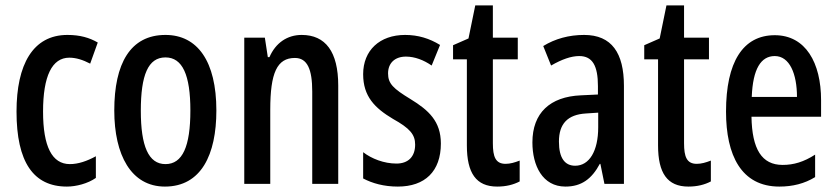

<svg xmlns="http://www.w3.org/2000/svg" viewBox="-20 -679 3090 709"><path d="M227 10C261 10 304 -1 334 -22V-102C301 -84 269 -73 238 -73C172 -73 139 -138 139 -267C139 -398 172 -466 236 -466C261 -466 286 -458 313 -444L341 -522C310 -540 275 -550 229 -550C101 -550 41 -440 41 -267C41 -81 103 10 227 10Z M779 -271C779 -453 709 -550 591 -550C461 -550 402 -444 402 -271C402 -107 464 10 589 10C723 10 779 -108 779 -271ZM500 -270C500 -402 527 -467 591 -467C654 -467 683 -402 683 -271C683 -138 654 -73 591 -73C528 -73 500 -140 500 -270Z M1094 -550C1041 -550 998 -521 975 -468H969L958 -540H882V0H978V-274C978 -410 1003 -465 1069 -465C1115 -465 1133 -423 1133 -341V0H1229V-363C1229 -488 1182 -550 1094 -550Z M1608 -149C1608 -231 1563 -272 1496 -313C1432 -352 1413 -370 1413 -408C1413 -446 1438 -470 1479 -470C1512 -470 1545 -457 1574 -437L1605 -513C1566 -537 1524 -550 1476 -550C1382 -550 1321 -493 1321 -405C1321 -323 1364 -280 1431 -240C1494 -205 1513 -182 1513 -145C1513 -100 1487 -75 1444 -75C1398 -75 1352 -93 1321 -117V-20C1355 -2 1398 10 1449 10C1549 10 1608 -46 1608 -149Z M1847 -74C1810 -74 1800 -100 1800 -150V-460H1892V-540H1800V-659H1735L1710 -537L1653 -512V-460H1704V-142C1704 -40 1738 10 1816 10C1849 10 1876 3 1899 -9V-86C1881 -79 1864 -74 1847 -74Z M2137 -550C2081 -550 2030 -536 1986 -509L2015 -437C2055 -460 2089 -472 2119 -472C2168 -472 2188 -436 2188 -361V-330L2125 -327C2011 -322 1946 -262 1946 -153C1946 -68 1983 10 2068 10C2127 10 2165 -18 2195 -74H2197L2212 0H2284V-362C2284 -483 2239 -550 2137 -550ZM2144 -260 2189 -263V-209C2189 -121 2156 -67 2104 -67C2066 -67 2044 -95 2044 -156C2044 -222 2076 -256 2144 -260Z M2553 -74C2516 -74 2506 -100 2506 -150V-460H2598V-540H2506V-659H2441L2416 -537L2359 -512V-460H2410V-142C2410 -40 2444 10 2522 10C2555 10 2582 3 2605 -9V-86C2587 -79 2570 -74 2553 -74Z M2841 -549C2723 -549 2661 -449 2661 -267C2661 -106 2717 10 2858 10C2907 10 2951 -1 2990 -25V-108C2948 -81 2911 -70 2870 -70C2793 -70 2757 -128 2755 -248H3012V-309C3012 -447 2955 -549 2841 -549ZM2841 -472C2896 -472 2923 -406 2923 -321H2756C2760 -425 2790 -472 2841 -472Z"/></svg>

Font: Noto Sans Myanmar UI ExtraCondensed Medium
Style: Regular
Weight: 500
Width: 2
Designer: Monotype Design Team
Foundry: Monotype Imaging Inc.
Version: Version 2.103